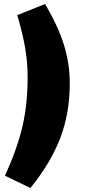

<svg xmlns="http://www.w3.org/2000/svg" viewBox="-20 -746 464 966"><path d="M5 138Q66 4 92.5 -108Q119 -220 119 -360Q119 -430 107 -502Q95 -574 67 -670L207 -726Q275 -609 303 -516Q331 -423 331 -328Q331 -176 283 -51Q235 74 133 200Z"/></svg>

Font: Nunito Sans Heavy Heavy
Style: Italic
Weight: 400
Italic angle: -4.541°
Designer: Vernon Adams
Foundry: Vernon Adams
Version: Version 2.002